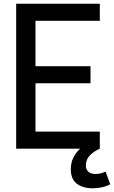

<svg xmlns="http://www.w3.org/2000/svg" viewBox="-20 -800 613 1033"><path d="M517 -780V-688H171V-444H467V-352H171V-92H517V0Q485 14 463.5 36Q442 58 442 91Q442 111 455 123.5Q468 136 493 136Q510 136 524.5 132Q539 128 548 123L573 191Q557 201 531.5 207Q506 213 480 213Q426 213 393.5 188.5Q361 164 361 111Q361 76 374.5 48.5Q388 21 411 0H67V-780Z"/></svg>

Font: Cooper Hewitt
Style: Regular
Weight: 707
Designer: Village Type and Design LLC
Foundry: Cooper Hewitt Smithsonian Design Museum
Version: 1.000